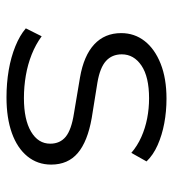

<svg xmlns="http://www.w3.org/2000/svg" viewBox="10 -548 545 606"><g transform="rotate(90 283.0 -244.5)"><path d="M287 8Q242 8 201 1Q160 -6 125.5 -20Q91 -34 69 -53L94 -103Q120 -84 151.5 -71.5Q183 -59 218 -53Q253 -47 289 -47Q357 -47 395 -69.5Q433 -92 433 -130Q433 -161 411 -179Q389 -197 337 -205L224 -224Q155 -236 119.5 -269Q84 -302 84 -354Q84 -396 109 -428Q134 -460 180.5 -478.5Q227 -497 291 -497Q331 -497 368.5 -490Q406 -483 437.5 -469Q469 -455 489 -434L462 -386Q440 -405 412 -417.5Q384 -430 353 -436Q322 -442 290 -442Q222 -442 186.5 -418Q151 -394 151 -356Q151 -325 172 -306Q193 -287 240 -279L352 -261Q426 -248 462.5 -217Q499 -186 499 -133Q499 -90 473 -58Q447 -26 399.5 -9Q352 8 287 8Z"/></g></svg>

Font: Nunito Sans 10pt SemiExpanded Light
Style: Regular
Weight: 300
Width: 6
Designer: Vernon Adams
Foundry: Vernon Adams
Version: Version 3.101;gftools[0.9.27]